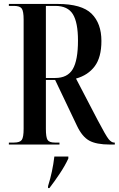

<svg xmlns="http://www.w3.org/2000/svg" viewBox="-20 -734 603 975"><path d="M25 0H282V-10H259Q230 -10 221.5 -23.5Q213 -37 213 -80V-328H260L371 -95Q397 -40 433 -20Q469 0 538 0H563V-10H560Q546 -10 532 -27Q518 -44 476 -124L366 -335Q427 -352 461 -397.5Q495 -443 495 -526Q495 -615 445 -664.5Q395 -714 272 -714H25V-704H51Q81 -704 90.5 -690.5Q100 -677 100 -634V-80Q100 -37 90.5 -23.5Q81 -10 51 -10H25ZM213 -338V-704H261Q324 -704 350 -662Q376 -620 376 -528Q376 -428 349.5 -383Q323 -338 260 -338ZM224 221H231Q255 190 282.5 149Q310 108 327 71V61H256Q247 138 224 211Z"/></svg>

Font: Noto Serif Display Condensed Semi
Style: Regular
Weight: 600
Width: 3
Designer: Monotype Design Team
Foundry: Monotype Imaging Inc.
Version: Version 1.900